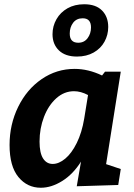

<svg xmlns="http://www.w3.org/2000/svg" viewBox="-20 -871 631 903"><path d="M548 -534 479 -99 548 -76 536 -1 341 5 361 -111Q324 -52 273 -20Q222 12 172 12Q108 12 66.5 -38.5Q25 -89 25 -189Q25 -286 65.5 -368.5Q106 -451 176 -499Q246 -547 331 -547Q395 -547 460 -516L474 -534ZM376 -313 394 -424Q360 -442 328 -442Q282 -442 245 -409Q208 -376 187 -321.5Q166 -267 166 -205Q166 -152 182.5 -126Q199 -100 228 -100Q257 -100 287 -125Q317 -150 341 -198.5Q365 -247 376 -313ZM227 -710Q227 -748 245.5 -780.5Q264 -813 297.5 -832Q331 -851 376 -851Q431 -851 460 -821.5Q489 -792 489 -744Q489 -707 471.5 -675Q454 -643 420.5 -624Q387 -605 342 -605Q287 -605 257 -634Q227 -663 227 -710ZM408 -742Q408 -785 369 -785Q340 -785 324 -764Q308 -743 308 -713Q308 -670 348 -670Q376 -670 392 -691.5Q408 -713 408 -742Z"/></svg>

Font: Bitter Pro
Style: Bold Italic
Weight: 700
Italic angle: -9°
Designer: Sol Matas, and Bitter project Authors
Foundry: Sol Matas
Version: Version 1.010